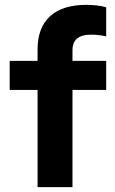

<svg xmlns="http://www.w3.org/2000/svg" viewBox="-20 -772 476 792"><path d="M20 -521H135V-568Q135 -658 186.5 -705Q238 -752 336 -752Q356 -752 379 -749.5Q402 -747 418 -742V-622Q399 -626 385 -627.5Q371 -629 355 -629Q279 -629 279 -565V-521H418V-401H279V0H135V-401H20Z"/></svg>

Font: Rosa Sans
Style: Bold
Weight: 700
Designer: Pentagram / MCKL
Foundry: Pentagram / MCKL
Version: Version 1.005;September 16, 2019;FontCreator 11.5.0.2425 64-